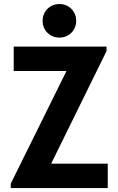

<svg xmlns="http://www.w3.org/2000/svg" viewBox="-20 -957 602 977"><path d="M34.7 0V-22.5L317.4 -593.8V-595.7H49.8V-719.7H522V-696.8L241.2 -126V-124H528.3V0ZM196.8 -851.1Q196.8 -875 208 -894.5Q219.2 -914.1 238.8 -925.3Q258.3 -936.5 282.2 -936.5Q306.2 -936.5 325.7 -925.3Q345.2 -914.1 356.4 -894.5Q367.7 -875 367.7 -851.1Q367.7 -827.1 356.4 -807.6Q345.2 -788.1 325.7 -776.9Q306.2 -765.6 282.2 -765.6Q258.3 -765.6 238.8 -776.9Q219.2 -788.1 208 -807.6Q196.8 -827.1 196.8 -851.1Z"/></svg>

Font: Reddit Mono
Style: Bold
Weight: 700
Designer: Stephen Hutchings
Foundry: Reddit
Version: Version 1.009